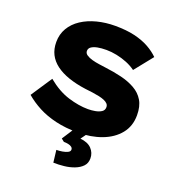

<svg xmlns="http://www.w3.org/2000/svg" viewBox="-166 -854 1147 1236"><g transform="rotate(20 407.5 -236.0)"><path d="M418 10Q335 10 267 -6Q199 -22 146 -50Q93 -78 51 -114L147 -259Q220 -199 293 -176.5Q366 -154 429 -154Q454 -154 478.5 -158.5Q503 -163 520 -174Q537 -185 537 -206Q537 -220 528 -229.5Q519 -239 503.5 -245.5Q488 -252 467.5 -256.5Q447 -261 422 -264.5Q397 -268 369 -271Q303 -280 251 -298Q199 -316 163 -343Q127 -370 108.5 -406.5Q90 -443 90 -491Q90 -544 115 -586.5Q140 -629 185 -658.5Q230 -688 288.5 -703Q347 -718 412 -718Q489 -718 546 -704.5Q603 -691 645 -667.5Q687 -644 716 -615L616 -490Q589 -510 554.5 -524Q520 -538 483 -545.5Q446 -553 412 -553Q377 -553 351.5 -548Q326 -543 310.5 -532.5Q295 -522 295 -504Q295 -488 310.5 -477.5Q326 -467 349.5 -460.5Q373 -454 398.5 -450.5Q424 -447 445 -444Q503 -437 556.5 -424Q610 -411 651.5 -387.5Q693 -364 716.5 -325Q740 -286 740 -225Q740 -150 697.5 -97.5Q655 -45 582 -17.5Q509 10 418 10ZM338 246 328 162Q347 162 368.5 158.5Q390 155 404.5 147.5Q419 140 419 128Q419 117 410 110Q401 103 386.5 100Q372 97 356 97L336 81L404 -24H496L449 41Q501 46 527 73.5Q553 101 553 139Q553 172 533 193Q513 214 480.5 226.5Q448 239 410.5 243Q373 247 338 246Z"/></g></svg>

Font: Lexend Giga ExtraBold
Style: Regular
Weight: 800
Designer: Bonnie Shaver-Troup, Thomas Jockin
Foundry: Lexend
Version: Version 1.007